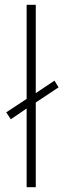

<svg xmlns="http://www.w3.org/2000/svg" viewBox="-20 -780 264 800"><path d="M91 0V-328L25 -283L6 -312L91 -368V-760H129V-392L207 -444L224 -416L129 -353V0Z"/></svg>

Font: Noto Sans Hebrew ExtraLight
Style: Regular
Weight: 250
Designer: Monotype Design Team
Foundry: Monotype Imaging Inc.
Version: Version 2.003